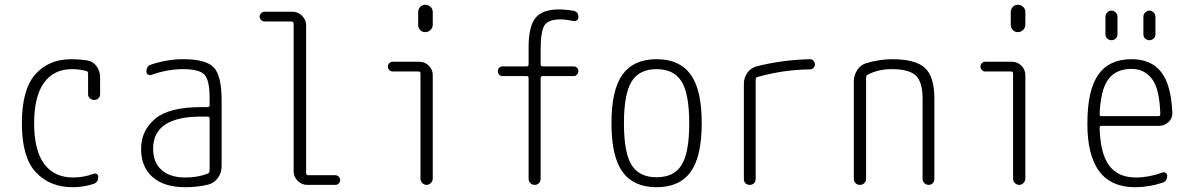

<svg xmlns="http://www.w3.org/2000/svg" viewBox="-20 -780 5040 810"><path d="M286.1 9.8Q190.4 9.8 131.3 -53.2Q72.3 -116.2 72.3 -259.8Q72.3 -402.3 128.9 -466.3Q185.5 -530.3 281.2 -530.3Q312.5 -530.3 346.7 -525.4Q372.1 -521.5 387.2 -501Q402.3 -480.5 402.3 -454.1V-381.8Q402.3 -372.1 395 -365.2Q387.7 -358.4 377.9 -358.4Q367.2 -358.4 359.4 -365.2Q351.6 -372.1 351.6 -381.8V-468.8Q351.6 -478.5 344.7 -480.5Q314.5 -488.3 284.2 -488.3Q207 -488.3 165.5 -430.7Q124 -373 124 -259.8Q124 -145.5 166.5 -88.4Q209 -31.2 288.1 -31.2Q333 -31.2 375 -46.9Q381.8 -49.8 388.2 -45.9Q394.5 -42 394.5 -34.2Q394.5 -10.7 374 -3.9Q332 9.8 286.1 9.8Z M828.1 -288.1Q626 -288.1 626 -152.3Q626 -94.7 661.6 -63Q697.3 -31.2 761.7 -31.2Q816.4 -31.2 856.4 -47.9Q864.3 -50.8 864.3 -59.6V-279.3Q864.3 -288.1 855.5 -288.1ZM761.7 9.8Q672.9 9.8 624 -32.7Q575.2 -75.2 575.2 -151.9Q575.2 -228.5 633.8 -278.3Q692.4 -328.1 828.1 -328.1H855.5Q864.3 -328.1 864.3 -335.9V-365.2Q864.3 -441.4 842.8 -464.8Q821.3 -488.3 752 -488.3Q686.5 -488.3 618.2 -463.9Q610.4 -461.9 604 -465.8Q597.7 -469.7 597.7 -477.5Q597.7 -502 618.2 -507.8Q686.5 -530.3 752 -530.3Q848.6 -530.3 881.8 -495.6Q915 -460.9 915 -355.5V-79.1Q915 -51.8 899.9 -30.3Q884.8 -8.8 861.3 -2Q815.4 9.8 761.7 9.8Z M1095.7 -689.5Q1087.9 -689.5 1081.5 -695.8Q1075.2 -702.1 1075.2 -710Q1075.2 -717.8 1081.5 -724.1Q1087.9 -730.5 1095.7 -730.5H1213.9Q1237.3 -730.5 1254.4 -713.4Q1271.5 -696.3 1271.5 -672.9V-49.8Q1271.5 -41 1280.3 -41H1394.5Q1402.3 -41 1408.7 -34.7Q1415 -28.3 1415 -20Q1415 -11.7 1409.2 -5.9Q1403.3 0 1394.5 0H1276.4Q1252.9 0 1235.8 -17.1Q1218.8 -34.2 1218.8 -56.6V-679.7Q1218.8 -688.5 1210 -689.5Z M1635.7 -478.5Q1627.9 -478.5 1622.1 -484.9Q1616.2 -491.2 1616.2 -499Q1616.2 -506.8 1622.1 -513.2Q1627.9 -519.5 1635.7 -519.5H1749Q1772.5 -519.5 1789.1 -502.9Q1805.7 -486.3 1805.7 -462.9V-26.4Q1805.7 -16.6 1797.9 -8.3Q1790 0 1779.8 0Q1769.5 0 1761.7 -7.8Q1753.9 -15.6 1753.9 -26.4V-469.7Q1753.9 -478.5 1745.1 -478.5ZM1744.1 -728.5Q1744.1 -741.2 1752.4 -750.5Q1760.7 -759.8 1773.9 -759.8Q1787.1 -759.8 1796.4 -751Q1805.7 -742.2 1805.7 -728.5V-675.8Q1805.7 -663.1 1796.4 -653.8Q1787.1 -644.5 1773.9 -644.5Q1760.7 -644.5 1752.4 -653.8Q1744.1 -663.1 1744.1 -675.8Z M2099.6 -459Q2091.8 -459 2085.9 -465.3Q2080.1 -471.7 2080.1 -480Q2080.1 -488.3 2085.9 -494.1Q2091.8 -500 2099.6 -500H2202.1Q2210 -500 2210 -508.8V-580.1Q2210 -668 2238.8 -704.1Q2267.6 -740.2 2337.9 -740.2Q2368.2 -740.2 2399.4 -734.4Q2420.9 -730.5 2419.9 -707Q2419.9 -699.2 2413.6 -694.3Q2407.2 -689.5 2399.4 -691.4Q2366.2 -698.2 2344.7 -698.2Q2294.9 -698.2 2277.8 -674.3Q2260.7 -650.4 2260.7 -565.4V-508.8Q2260.7 -500 2269.5 -500H2400.4Q2408.2 -500 2414.1 -494.1Q2419.9 -488.3 2419.9 -480Q2419.9 -471.7 2414.1 -465.3Q2408.2 -459 2400.4 -459H2269.5Q2260.7 -459 2260.7 -450.2V-25.4Q2260.7 -14.6 2253.4 -7.3Q2246.1 0 2236.3 0Q2225.6 0 2217.8 -7.3Q2210 -14.6 2210 -25.4V-450.2Q2210 -459 2202.1 -459Z M2855.5 -436Q2823.2 -488.3 2750 -488.3Q2676.8 -488.3 2644.5 -436Q2612.3 -383.8 2612.3 -259.8Q2612.3 -135.7 2644.5 -84Q2676.8 -32.2 2750 -32.2Q2823.2 -32.2 2855.5 -84Q2887.7 -135.7 2887.7 -259.8Q2887.7 -383.8 2855.5 -436ZM2893.6 -54.7Q2846.7 9.8 2750 9.8Q2653.3 9.8 2606.4 -54.7Q2559.6 -119.1 2559.6 -260.3Q2559.6 -401.4 2606.4 -465.8Q2653.3 -530.3 2750 -530.3Q2846.7 -530.3 2893.6 -465.8Q2940.4 -401.4 2940.4 -260.3Q2940.4 -119.1 2893.6 -54.7Z M3118.2 -25.4V-426.8Q3118.2 -453.1 3133.3 -473.6Q3148.4 -494.1 3171.9 -500Q3278.3 -527.3 3396.5 -530.3Q3405.3 -530.3 3411.6 -523.9Q3418 -517.6 3418 -508.8Q3418 -500 3412.1 -493.7Q3406.2 -487.3 3397.5 -487.3Q3286.1 -486.3 3175.8 -455.1Q3168 -453.1 3168 -445.3V-25.4Q3168 -14.6 3161.1 -7.3Q3154.3 0 3143.1 0Q3131.8 0 3125 -6.8Q3118.2 -13.7 3118.2 -25.4Z M3582 -25.4V-435.5Q3582 -462.9 3596.7 -484.9Q3611.3 -506.8 3634.8 -513.7Q3687.5 -529.3 3742.2 -530.3Q3842.8 -530.3 3882.3 -493.2Q3921.9 -456.1 3921.9 -365.2V-25.4Q3921.9 -14.6 3915 -7.3Q3908.2 0 3898.4 0Q3887.7 0 3879.9 -7.3Q3872.1 -14.6 3872.1 -25.4V-365.2Q3872.1 -433.6 3843.8 -460.9Q3815.4 -488.3 3742.2 -488.3Q3684.6 -488.3 3640.6 -464.8Q3633.8 -461.9 3633.8 -453.1V-25.4Q3633.8 -15.6 3626.5 -7.8Q3619.1 0 3607.9 0Q3596.7 0 3589.4 -7.3Q3582 -14.6 3582 -25.4Z M4135.7 -478.5Q4127.9 -478.5 4122.1 -484.9Q4116.2 -491.2 4116.2 -499Q4116.2 -506.8 4122.1 -513.2Q4127.9 -519.5 4135.7 -519.5H4249Q4272.5 -519.5 4289.1 -502.9Q4305.7 -486.3 4305.7 -462.9V-26.4Q4305.7 -16.6 4297.9 -8.3Q4290 0 4279.8 0Q4269.5 0 4261.7 -7.8Q4253.9 -15.6 4253.9 -26.4V-469.7Q4253.9 -478.5 4245.1 -478.5ZM4244.1 -728.5Q4244.1 -741.2 4252.4 -750.5Q4260.7 -759.8 4273.9 -759.8Q4287.1 -759.8 4296.4 -751Q4305.7 -742.2 4305.7 -728.5V-675.8Q4305.7 -663.1 4296.4 -653.8Q4287.1 -644.5 4273.9 -644.5Q4260.7 -644.5 4252.4 -653.8Q4244.1 -663.1 4244.1 -675.8Z M4753.9 -489.3Q4687.5 -489.3 4655.3 -444.8Q4623 -400.4 4619.1 -297.9Q4619.1 -290 4627 -290H4867.2Q4875 -290 4875 -298.8Q4872.1 -405.3 4839.8 -447.3Q4807.6 -489.3 4753.9 -489.3ZM4768.6 9.8Q4566.4 9.8 4567.4 -259.8Q4567.4 -399.4 4613.3 -464.8Q4659.2 -530.3 4753.9 -530.3Q4835.9 -530.3 4878.4 -476.6Q4920.9 -422.9 4925.8 -304.7Q4926.8 -281.2 4909.7 -265.1Q4892.6 -249 4869.1 -249H4627Q4619.1 -249 4619.1 -240.2Q4622.1 -130.9 4659.7 -81.1Q4697.3 -31.2 4771.5 -31.2Q4826.2 -31.2 4882.8 -51.8Q4890.6 -54.7 4897.5 -50.8Q4904.3 -46.9 4904.3 -39.1Q4904.3 -14.6 4882.8 -8.8Q4825.2 9.8 4768.6 9.8ZM4803.7 -710Q4803.7 -719.7 4811.5 -727.5Q4819.3 -735.4 4829.1 -735.4Q4838.9 -735.4 4846.7 -727.5Q4854.5 -719.7 4854.5 -710V-634.8Q4854.5 -624 4846.7 -617.2Q4838.9 -610.4 4829.1 -610.4Q4819.3 -610.4 4811.5 -617.2Q4803.7 -624 4803.7 -634.8ZM4643.6 -710Q4643.6 -719.7 4651.4 -727.5Q4659.2 -735.4 4668.9 -735.4Q4678.7 -735.4 4686.5 -727.5Q4694.3 -719.7 4694.3 -710V-634.8Q4694.3 -624 4686.5 -617.2Q4678.7 -610.4 4668.9 -610.4Q4659.2 -610.4 4651.4 -617.2Q4643.6 -624 4643.6 -634.8Z"/></svg>

Font: Rounded-X Mgen+ 1mn light
Style: Regular
Weight: 200
Designer: [Source Han Sans]
Ryoko NISHIZUKA  (kana & ideographs); Paul D. Hunt (Latin, Greek & Cyrillic); Wenlong ZHANG  (bopomofo
Version: Version 1.059.20150602